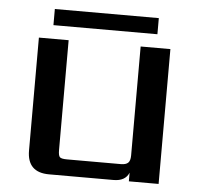

<svg xmlns="http://www.w3.org/2000/svg" viewBox="-46 -640 727 688"><g transform="rotate(5 317.0 -296.0)"><path d="M498 -592V-534H124V-592ZM442 -485H549V0H442V-31Q429 0 387 0H155Q76 0 76 -79V-485H183V-90Q183 -70 188.5 -64.5Q194 -59 214 -59H408Q426 -59 434 -66.5Q442 -74 442 -93Z"/></g></svg>

Font: Sarpanch Medium
Style: Regular
Weight: 500
Designer: Manushi Parikh (Devanagari and Latin), Jyotish Sonowal (Devanagari)
Foundry: Indian Type Foundry
Version: Version 2.004;PS 1.0;hotconv 1.0.78;makeotf.lib2.5.61930; tt